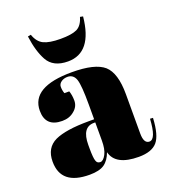

<svg xmlns="http://www.w3.org/2000/svg" viewBox="-135 -821 818 929"><g transform="rotate(-20 274.5 -357.0)"><path d="M250 -235C172 -235 114 -226 77 -209C39 -191 20 -158 20 -111C20 -111 20 -111 20 -111C20 -30 69 10 168 10C168 10 168 10 168 10C201 10 227 4 244 -8C261 -20 274 -39 283 -64C283 -64 283 -64 283 -64C295 -15 341 10 421 10C421 10 421 10 421 10C465 10 497 -1 516 -23C535 -45 546 -85 549 -144C549 -144 534 -145 534 -145C534 -145 534 -145 534 -145C530 -76 517 -42 494 -42C494 -42 494 -42 494 -42C475 -42 465 -59 465 -94C465 -94 465 -297 465 -297C465 -297 465 -297 465 -297C465 -369 450 -419 420 -446C389 -473 334 -486 255 -486C255 -486 255 -486 255 -486C116 -486 46 -445 46 -363C46 -363 46 -363 46 -363C46 -308 75 -280 132 -280C132 -280 132 -280 132 -280C157 -280 178 -287 195 -302C212 -316 220 -333 220 -353C220 -372 217 -389 212 -403C212 -403 187 -403 187 -403C187 -403 187 -403 187 -403C183 -414 181 -426 181 -437C181 -448 186 -456 196 -463C205 -469 216 -472 228 -472C228 -472 228 -472 228 -472C248 -472 262 -461 269 -440C276 -418 279 -375 279 -312C279 -312 279 -235 279 -235C279 -235 250 -235 250 -235C250 -235 250 -235 250 -235ZM210 -112C210 -112 210 -128 210 -128C210 -128 210 -128 210 -128C210 -189 231 -219 272 -219C272 -219 279 -219 279 -219C279 -219 279 -126 279 -126C279 -126 279 -126 279 -126C279 -96 275 -73 266 -56C257 -39 247 -30 237 -30C226 -30 219 -35 216 -45C212 -55 210 -77 210 -112ZM115 -721C122 -667 135 -625 152 -594C152 -594 152 -594 152 -594C171 -559 206 -541 257 -541C257 -541 257 -541 257 -541C340 -541 387 -601 399 -721C399 -721 384 -724 384 -724C384 -724 384 -724 384 -724C376 -696 363 -678 345 -669C326 -660 298 -656 260 -656C221 -656 193 -661 174 -670C155 -679 140 -697 131 -724C131 -724 115 -721 115 -721C115 -721 115 -721 115 -721Z"/></g></svg>

Font: Abril Fatface Utterance
Style: Regular
Weight: 500
Designer: Veronika Burian, Jos Scaglione
Foundry: TypeTogether
Version: ""